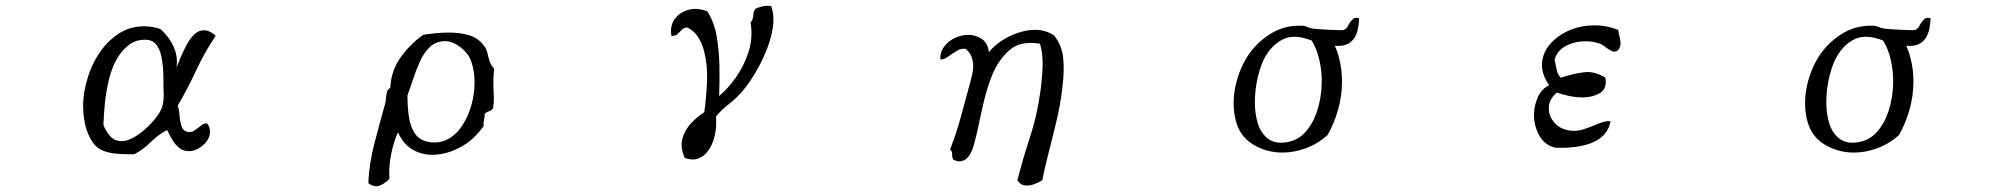

<svg xmlns="http://www.w3.org/2000/svg" viewBox="-20 -580 7040 672"><path d="M735 -455Q696 -397 666.5 -333.5Q637 -270 602 -210Q607 -197 608.5 -175Q610 -153 616.5 -135.5Q623 -118 644 -118Q653 -118 660 -123Q667 -128 674 -133Q681 -139 688 -144Q695 -149 705 -148Q715 -135 715 -120Q715 -93 691 -72Q667 -51 641 -51Q621 -51 606.5 -63Q592 -75 582 -92.5Q572 -110 565 -125Q534 -109 508 -83Q482 -57 450 -40H434Q413 -40 388 -42Q363 -44 341 -52.5Q319 -61 305 -81Q286 -109 278.5 -142.5Q271 -176 271 -209Q271 -259 288.5 -313Q306 -367 339 -410Q366 -445 402.5 -466.5Q439 -488 485 -488Q500 -488 514 -485.5Q528 -483 542 -478Q571 -452 587 -418Q603 -384 598 -344Q598 -344 603.5 -357.5Q609 -371 613 -381Q622 -402 633.5 -423.5Q645 -445 660 -459.5Q675 -474 693 -474Q705 -474 715.5 -468.5Q726 -463 735 -455ZM552 -302Q552 -319 550.5 -342Q549 -365 543.5 -388Q538 -411 525 -426Q512 -441 488 -441Q454 -441 430 -422Q406 -403 389 -374Q370 -340 360 -296.5Q350 -253 346.5 -212.5Q343 -172 342 -143Q350 -121 365.5 -103.5Q381 -86 406 -86Q425 -86 448 -99Q471 -112 493 -132.5Q515 -153 531 -175Q547 -197 550 -215Q553 -229 553 -246Q553 -263 552 -279Q552 -285 552 -291Q552 -297 552 -302Z M1710 -339Q1707 -322 1707 -306Q1707 -290 1707 -273Q1708 -257 1708.5 -240Q1709 -223 1706 -203Q1702 -193 1691.5 -190.5Q1681 -188 1676 -180Q1677 -174 1676 -169.5Q1675 -165 1674 -161Q1673 -156 1672.5 -151Q1672 -146 1673 -139Q1657 -117 1636.5 -97Q1616 -77 1584 -61Q1544 -41 1502.5 -38.5Q1461 -36 1426.5 -55Q1392 -74 1373 -117Q1358 -85 1349 -40Q1340 5 1343 46Q1328 62 1309 69.5Q1290 77 1269 61Q1272 -8 1291 -80.5Q1310 -153 1328 -217Q1329 -222 1330 -227Q1331 -232 1331 -237Q1332 -248 1334 -257Q1336 -266 1346 -273Q1349 -334 1383.5 -381Q1418 -428 1461 -458Q1503 -465 1544 -466Q1585 -467 1619 -457.5Q1653 -448 1673 -421Q1683 -409 1686 -394.5Q1689 -380 1693.5 -366Q1698 -352 1710 -339ZM1629 -366Q1619 -394 1590.5 -415.5Q1562 -437 1536 -436Q1505 -435 1484.5 -415.5Q1464 -396 1450.5 -366.5Q1437 -337 1426.5 -305Q1416 -273 1406 -246Q1406 -211 1410.5 -175.5Q1415 -140 1431 -114.5Q1447 -89 1481 -83Q1519 -77 1548.5 -93.5Q1578 -110 1598.5 -141.5Q1619 -173 1630 -212.5Q1641 -252 1641 -292Q1641 -332 1629 -366Z M2679 -559Q2691 -525 2685 -484.5Q2679 -444 2662 -402.5Q2645 -361 2623.5 -325Q2602 -289 2582 -265Q2559 -237 2531.5 -216Q2504 -195 2486 -172Q2489 -136 2481 -103Q2473 -70 2456 -49Q2442 -31 2422 -24.5Q2402 -18 2377 -27Q2360 -64 2368.5 -95Q2377 -126 2399.5 -149.5Q2422 -173 2445 -187Q2452 -237 2454.5 -294Q2457 -351 2445 -398Q2438 -427 2423.5 -450Q2409 -473 2385 -484Q2373 -483 2366 -475.5Q2359 -468 2351.5 -461Q2344 -454 2330 -454Q2324 -490 2342 -514Q2360 -538 2391 -546Q2422 -554 2456 -540Q2480 -502 2488.5 -452Q2497 -402 2498 -348.5Q2499 -295 2497 -244Q2526 -268 2554.5 -307.5Q2583 -347 2599.5 -397Q2616 -447 2607 -502Q2616 -510 2616.5 -527Q2617 -544 2627 -551Q2638 -555 2650.5 -558Q2663 -561 2679 -559Z M3698 -271Q3692 -217 3678.5 -160Q3665 -103 3651 -49Q3637 5 3628 51Q3615 59 3598.5 65Q3582 71 3566.5 69Q3551 67 3541 51Q3559 -21 3584.5 -98.5Q3610 -176 3621 -258Q3627 -299 3629 -344.5Q3631 -390 3620 -427Q3553 -438 3515.5 -406.5Q3478 -375 3455 -323Q3436 -278 3423.5 -224.5Q3411 -171 3401 -123Q3396 -100 3387.5 -69.5Q3379 -39 3362 -24Q3353 -17 3341.5 -15.5Q3330 -14 3316 -22Q3312 -30 3312.5 -41Q3313 -52 3305 -56Q3322 -99 3335 -143Q3348 -187 3364 -249Q3366 -255 3367.5 -260.5Q3369 -266 3370 -271Q3377 -295 3382 -316Q3387 -337 3386 -355Q3385 -370 3379.5 -383.5Q3374 -397 3360 -409Q3344 -411 3332.5 -404Q3321 -397 3310 -390Q3301 -383 3292 -377.5Q3283 -372 3271 -372Q3270 -398 3285 -417.5Q3300 -437 3323 -447.5Q3346 -458 3369 -458Q3395 -458 3416.5 -443.5Q3438 -429 3441 -397Q3454 -415 3481.5 -434.5Q3509 -454 3543 -465Q3574 -476 3606.5 -475.5Q3639 -475 3668 -457Q3696 -424 3701 -378.5Q3706 -333 3698 -271Z M4737 -516Q4736 -491 4730.5 -470.5Q4725 -450 4712 -437Q4702 -427 4687.5 -422.5Q4673 -418 4652 -420Q4665 -390 4671 -358.5Q4677 -327 4677 -295Q4677 -245 4663.5 -197Q4650 -149 4627 -108Q4593 -77 4551.5 -61.5Q4510 -46 4469 -46Q4411 -46 4364 -75.5Q4317 -105 4304 -163Q4291 -221 4305 -282.5Q4319 -344 4353 -393Q4385 -437 4431.5 -464.5Q4478 -492 4537 -490Q4546 -490 4554.5 -486Q4563 -482 4574 -480Q4579 -479 4594.5 -478Q4610 -477 4629 -476Q4648 -475 4663 -474.5Q4678 -474 4682 -475Q4691 -478 4695.5 -485.5Q4700 -493 4704 -500Q4709 -508 4716 -514Q4723 -520 4737 -516ZM4606 -288Q4607 -329 4598 -369Q4589 -409 4571 -438Q4513 -461 4475 -444.5Q4437 -428 4411 -386Q4394 -358 4383 -312.5Q4372 -267 4372 -222Q4372 -182 4382.5 -148Q4393 -114 4417.5 -95Q4442 -76 4482 -82Q4523 -88 4550 -119Q4577 -150 4591 -195Q4605 -240 4606 -288Z M5644 -405Q5632 -396 5622 -401Q5612 -406 5602 -413Q5597 -417 5591.5 -421Q5586 -425 5580 -427Q5549 -438 5515 -435Q5481 -432 5455 -416Q5429 -400 5421 -371Q5425 -354 5428.5 -336Q5432 -318 5443 -308Q5485 -322 5523 -327Q5561 -332 5599 -308Q5605 -270 5581 -255Q5557 -240 5522 -239Q5497 -239 5472.5 -244Q5448 -249 5429 -256Q5399 -231 5401 -197Q5402 -171 5422 -149Q5442 -127 5476 -123Q5499 -120 5519.5 -126.5Q5540 -133 5559 -141Q5575 -148 5589.5 -152.5Q5604 -157 5617 -156Q5610 -119 5582.5 -98Q5555 -77 5513.5 -69Q5472 -61 5424 -63Q5387 -71 5367.5 -106Q5348 -141 5349 -181Q5350 -213 5363 -241Q5376 -269 5402 -282Q5377 -317 5377 -352Q5377 -390 5401.5 -421Q5426 -452 5466.5 -471Q5507 -490 5553 -491Q5600 -493 5644 -475Q5644 -469 5645.5 -464Q5647 -459 5648 -454Q5651 -442 5652 -430.5Q5653 -419 5644 -405Z M6737 -516Q6736 -491 6730.5 -470.5Q6725 -450 6712 -437Q6702 -427 6687.5 -422.5Q6673 -418 6652 -420Q6665 -390 6671 -358.5Q6677 -327 6677 -295Q6677 -245 6663.5 -197Q6650 -149 6627 -108Q6593 -77 6551.5 -61.5Q6510 -46 6469 -46Q6411 -46 6364 -75.5Q6317 -105 6304 -163Q6291 -221 6305 -282.5Q6319 -344 6353 -393Q6385 -437 6431.5 -464.5Q6478 -492 6537 -490Q6546 -490 6554.5 -486Q6563 -482 6574 -480Q6579 -479 6594.5 -478Q6610 -477 6629 -476Q6648 -475 6663 -474.5Q6678 -474 6682 -475Q6691 -478 6695.5 -485.5Q6700 -493 6704 -500Q6709 -508 6716 -514Q6723 -520 6737 -516ZM6606 -288Q6607 -329 6598 -369Q6589 -409 6571 -438Q6513 -461 6475 -444.5Q6437 -428 6411 -386Q6394 -358 6383 -312.5Q6372 -267 6372 -222Q6372 -182 6382.5 -148Q6393 -114 6417.5 -95Q6442 -76 6482 -82Q6523 -88 6550 -119Q6577 -150 6591 -195Q6605 -240 6606 -288Z"/></svg>

Font: Yuji Syuku
Style: Regular
Weight: 400
Designer: Kataoka Yuji
Foundry: Kinuta Font Factory
Version: Version 3.002